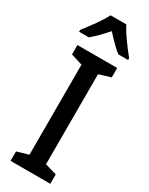

<svg xmlns="http://www.w3.org/2000/svg" viewBox="-241 -983 796 1025"><g transform="rotate(30 156.5 -470.0)"><path d="M279 0H34V-58L105 -79V-634L34 -656V-714H279V-656L207 -634V-79L279 -58ZM205 -940Q222 -906 252 -864.5Q282 -823 308 -791V-780H248Q226 -797 203 -820Q180 -843 156 -870Q132 -843 109 -819.5Q86 -796 66 -780H6V-791Q32 -824 62 -866Q92 -908 108 -940Z"/></g></svg>

Font: Noto Sans Myanmar Condensed Medium
Style: Regular
Weight: 500
Width: 3
Designer: Monotype Design Team
Foundry: Monotype Imaging Inc.
Version: Version 2.107; ttfautohint (v1.8.4.7-5d5b)